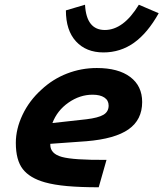

<svg xmlns="http://www.w3.org/2000/svg" viewBox="-20 -780 692 813"><path d="M431 -103 398 13Q321 13 265 8Q209 3 170 -8Q106 -26 76.5 -64Q47 -102 47 -175Q47 -234 75.5 -294Q104 -354 155 -400Q203 -445 263.5 -468.5Q324 -492 390 -492Q481 -492 531.5 -454Q582 -416 582 -348Q582 -273 524.5 -232.5Q467 -192 346 -182L193 -171Q193 -170 193 -169.5Q193 -169 193 -167Q193 -129 242 -115.5Q291 -102 431 -103ZM440 -333Q440 -355 422 -367Q404 -379 372 -379Q318 -379 270 -345.5Q222 -312 202 -259L346 -275Q396 -281 418 -294Q440 -307 440 -333ZM424 -653Q463 -653 499 -679.5Q535 -706 568 -760L652 -724Q605 -640 547.5 -599Q490 -558 418 -558Q345 -558 302 -604.5Q259 -651 259 -736L340 -760Q343 -706 364 -679.5Q385 -653 424 -653Z"/></svg>

Font: Intel One Mono
Style: Bold Italic
Weight: 700
Italic angle: -16°
Monospace: yes
Designer: Fred Shallcrass
Foundry: Frere-Jones Type LLC
Version: Version 1.400;hotconv 1.1.0;makeotfexe 2.6.0;FJTRelease1.4